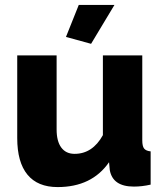

<svg xmlns="http://www.w3.org/2000/svg" viewBox="-20 -750 667 780"><path d="M300 -730 248 -600 350 -572 445 -730ZM423 -91 426 -59Q438 8 524 8Q557 8 592 0V-135Q573 -137 565.5 -146.5Q558 -156 558 -180V-525H398V-201Q356 -125 283 -125Q248 -125 229 -150.5Q210 -176 210 -224V-525H50V-189Q50 -91 91.5 -40.5Q133 10 214 10Q353 10 423 -91Z"/></svg>

Font: RT Raleway ExtraBold
Style: Regular
Weight: 400
Designer: Matt McInerney, Pablo Impallari, Rodrigo Fuenzalida — Edited by Milan Moffatt in April 2016
Foundry: Matt McInerney, Pablo Impallari, Rodrigo Fuenzalida — Edited by Milan Moffatt in April 2016
Version: Version 3.001